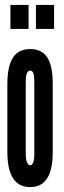

<svg xmlns="http://www.w3.org/2000/svg" viewBox="-20 -755 263 783"><path d="M103 8Q195 8 195 -133V-414Q195 -486.5 172.8 -520.8Q150.5 -555 103 -555Q55.5 -555 32.8 -520Q10 -485 10 -411V-136Q10 8 103 8ZM103 -81Q95 -81 90 -93.5Q85 -106 85 -126V-421Q85 -467 103 -467Q112 -467 116 -456.5Q120 -446 120 -421V-126Q120 -105.5 115.5 -93.2Q111 -81 103 -81ZM126.5 -637H200.5V-735H126.5ZM22.5 -637H96.5V-735H22.5Z"/></svg>

Font: League Gothic Condensed
Style: Regular
Weight: 400
Width: 3
Designer: The League of Moveable Type
Version: Version 1.600; ttfautohint (v1.8.3)